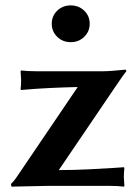

<svg xmlns="http://www.w3.org/2000/svg" viewBox="-20 -696 524 719"><path d="M194.3 -558.1Q173.8 -578.1 173.8 -607.2Q173.8 -636.2 194.3 -656Q214.8 -675.8 244.9 -675.8Q274.9 -675.8 295.4 -656Q315.9 -636.2 315.9 -607.2Q315.9 -578.1 295.4 -558.1Q274.9 -538.1 244.9 -538.1Q214.8 -538.1 194.3 -558.1ZM271 -370.1Q221.2 -369.1 168.2 -366.5Q115.2 -363.8 86.9 -361.3L59.1 -358.9L57.1 -361.8Q59.1 -377.9 59.1 -397Q59.1 -402.8 57.1 -429.2L59.1 -432.1Q82 -429.2 115.2 -429.2H367.2Q380.4 -429.2 399.2 -430.7Q418 -432.1 432.4 -433.6Q446.8 -435.1 448.2 -435.1Q453.1 -435.1 453.1 -429.2Q446.3 -421.4 422.9 -387.2L200.2 -59.1Q253.4 -59.1 314.2 -62Q375 -64.9 409.7 -67.4L443.8 -69.8L445.8 -66.9Q443.8 -50.8 443.8 -32.2Q443.8 -26.4 445.8 0L443.8 2.9Q421.9 0 388.2 0H162.1L22.9 2.9L21 -6.8Q34.2 -20 42 -32.2Z"/></svg>

Font: Linux Biolinum O
Style: Bold
Weight: 700
Designer: Philipp H. Poll
Foundry: Philipp H. Poll
Version: Version 1.3.2